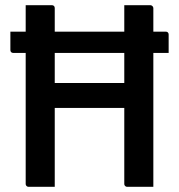

<svg xmlns="http://www.w3.org/2000/svg" viewBox="-20 -720 690 740"><path d="M20 -598H619Q624 -598 627 -595Q630 -592 630 -587Q630 -569 630 -551.5Q630 -534 630 -516H31Q26 -516 23 -519Q20 -522 20 -527Q20 -545 20 -562.5Q20 -580 20 -598ZM79 -700Q104 -700 129 -700Q154 -700 180 -700Q185 -700 188 -697Q191 -694 191 -689Q191 -603 191 -517Q191 -431 191 -344.5Q191 -258 191 -172Q191 -86 191 0Q165 0 140 0Q115 0 90 0Q87 0 84.5 -1.5Q82 -3 80.5 -5.5Q79 -8 79 -11Q79 -108 79 -206Q79 -304 79 -401.5Q79 -499 79 -597Q79 -623 79 -648.5Q79 -674 79 -700ZM132 -400H412Q425 -400 437.5 -400Q450 -400 462 -400L493 -410L511 -304H143Q140 -304 138 -305Q136 -306 134.5 -307.5Q133 -309 132.5 -311Q132 -313 132 -315ZM571 0Q546 0 521 0Q496 0 470 0Q467 0 464.5 -1.5Q462 -3 460.5 -5.5Q459 -8 459 -11Q459 -97 459 -183Q459 -269 459 -355.5Q459 -442 459 -528Q459 -614 459 -700Q485 -700 510 -700Q535 -700 560 -700Q562 -700 564 -699Q566 -698 567.5 -696.5Q569 -695 570 -693Q571 -691 571 -689Q571 -617 571 -543.5Q571 -470 571 -397Q571 -324 571 -251Q571 -178 571 -106Q571 -78 571 -51Q571 -24 571 0Z"/></svg>

Font: Recursive Medium
Style: Regular
Weight: 500
Version: Version 1.085